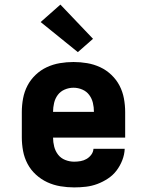

<svg xmlns="http://www.w3.org/2000/svg" viewBox="-20 -808 640 836"><path d="M303 8Q273 8 243 3Q213 -2 186 -14.5Q159 -27 136.5 -47.5Q114 -68 100 -94.5Q86 -121 80.5 -150.5Q75 -180 75 -210V-320Q75 -350 80.5 -379.5Q86 -409 99.5 -435Q113 -461 135 -482Q157 -503 184 -515.5Q211 -528 240.5 -533Q270 -538 300 -538Q330 -538 359.5 -533Q389 -528 416 -515.5Q443 -503 465 -482Q487 -461 500.5 -435Q514 -409 519.5 -379.5Q525 -350 525 -320V-209H211Q211 -189 216 -169.5Q221 -150 233 -134.5Q245 -119 264 -111.5Q283 -104 303 -104Q317 -104 331 -106.5Q345 -109 357 -116Q369 -123 377.5 -134.5Q386 -146 387 -160H523Q522 -135 512.5 -110.5Q503 -86 487.5 -65.5Q472 -45 450 -30.5Q428 -16 404 -7Q380 2 354.5 5Q329 8 303 8ZM211 -321H389Q389 -341 384.5 -360Q380 -379 368.5 -394.5Q357 -410 338.5 -418Q320 -426 300 -426Q280 -426 261.5 -418Q243 -410 231.5 -394.5Q220 -379 215.5 -359.5Q211 -340 211 -321ZM319 -581 157 -712 243 -788 385 -639Z"/></svg>

Font: Iosevka Curly Slab HvEx
Style: Regular
Weight: 900
Width: 7
Monospace: yes
Designer: Belleve Invis
Foundry: Belleve Invis
Version: Version 11.1.0; ttfautohint (v1.8.3)